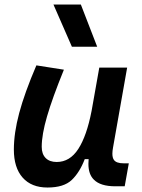

<svg xmlns="http://www.w3.org/2000/svg" viewBox="-20 -815 626 845"><path d="M189 10.3Q118.2 10.3 79.6 -33.4Q41 -77.1 41 -156.7Q41 -229.5 64.5 -317.4Q87.9 -405.3 140.1 -527.3L261.2 -508.3Q210.4 -383.3 187 -302.7Q163.6 -222.2 163.6 -168.9Q163.6 -137.2 180.9 -119.6Q198.2 -102.1 229.5 -102.1Q287.6 -102.1 324.7 -159.7Q361.8 -217.3 382.8 -325.7V-325.2L417 -517.6H539.6L477.5 -166Q474.6 -150.4 474.6 -138.7Q474.6 -121.1 481 -111.8Q491.2 -96.2 524.4 -96.2H546.9L528.8 4.9H487.8Q421.9 4.9 393.1 -24.4Q369.1 -47.9 369.1 -93.8Q369.1 -104 370.1 -114.7H353Q330.6 -56.2 295.7 -22.9Q260.7 10.3 189 10.3ZM296.4 -609.4 215.3 -794.9H335.9L407.7 -609.4Z"/></svg>

Font: CaskaydiaCove NFP SemiBold
Style: Italic
Weight: 600
Italic angle: -10°
Designer: Aaron Bell
Foundry: Saja Typeworks
Version: Version 2111.001; VTT 6.35;Nerd Fonts 3.1.1